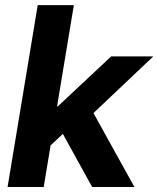

<svg xmlns="http://www.w3.org/2000/svg" viewBox="-20 -748 633 768"><path d="M166 -151.4 194.3 -322.3H210.9L424.8 -522.5H593.3L315.9 -259.8H282.2ZM10.3 0 130.9 -727.5H275.4L154.8 0ZM348.6 0 223.1 -227.5 335.4 -329.1 517.6 0Z"/></svg>

Font: Inter 28pt
Style: Bold Italic
Weight: 700
Italic angle: -9.3988°
Designer: Rasmus Andersson
Foundry: rsms
Version: Version 4.001;git-66647c0bb